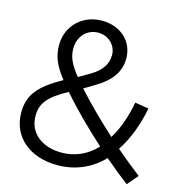

<svg xmlns="http://www.w3.org/2000/svg" viewBox="-107 -808 867 917"><g transform="rotate(15 326.5 -349.0)"><path d="M257 11C345 11 423 -23 481 -84C522 -49 563 -16 601 13L646 -40C608 -69 565 -104 522 -141C563 -203 591 -277 608 -363L540 -374C527 -304 505 -239 472 -186C404 -248 337 -314 282 -375L332 -405C409 -450 444 -501 444 -566C444 -651 378 -711 286 -711C189 -711 117 -640 117 -546C117 -492 134 -448 181 -389C65 -325 26 -272 26 -188C26 -69 118 11 257 11ZM243 -421C202 -472 187 -506 187 -547C187 -608 228 -651 284 -651C334 -651 374 -613 374 -564C374 -519 349 -483 300 -454ZM261 -52C162 -52 96 -107 96 -190C96 -251 125 -290 220 -341C279 -273 355 -198 432 -128C387 -79 327 -52 261 -52Z"/></g></svg>

Font: Red Hat Display
Style: Regular
Weight: 400
Designer: Pentagram, MCKL
Foundry: Pentagram, MCKL
Version: Version 1.023